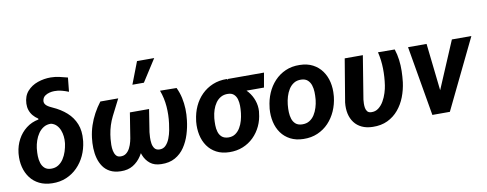

<svg xmlns="http://www.w3.org/2000/svg" viewBox="-65 -1098 3628 1430"><g transform="rotate(-10 1749.0 -383.0)"><path d="M146 -607.4Q148.4 -664.6 179.9 -700.2Q211.4 -735.8 259.3 -752.4Q307.1 -769 357.9 -768.6Q391.1 -768.1 422.4 -761.2Q453.6 -754.4 484.9 -745.6L474.1 -639.6Q448.7 -649.9 421.9 -657Q395 -664.1 366.7 -663.6Q349.1 -663.6 329.6 -658.7Q310.1 -653.8 294.9 -642.6Q279.8 -631.3 275.4 -610.8Q272.5 -597.7 277.1 -587.4Q281.7 -577.1 291 -569.3Q300.3 -561.5 311.5 -555.7Q322.8 -549.8 332.5 -545.4Q393.1 -518.6 436.3 -480Q479.5 -441.4 500.5 -388.7Q521.5 -335.9 514.6 -267.1L513.7 -256.3Q506.8 -200.7 484.4 -152.1Q461.9 -103.5 425.5 -66.7Q389.2 -29.8 340.6 -9.3Q292 11.2 233.9 9.8Q178.7 8.8 137.2 -11.7Q95.7 -32.2 69.1 -67.9Q42.5 -103.5 31 -149.4Q19.5 -195.3 23.9 -247.6L24.9 -257.8Q31.2 -311.5 55.7 -357.2Q80.1 -402.8 120.4 -434.3Q160.6 -465.8 214.4 -476.1L213.9 -482.9Q191.9 -497.1 176.3 -515.9Q160.6 -534.7 152.8 -557.9Q145 -581.1 146 -607.4ZM165 -268.1 164.1 -257.8Q161.6 -234.9 162.1 -208Q162.6 -181.2 170.2 -156.5Q177.7 -131.8 195.1 -115.7Q212.4 -99.6 242.7 -98.6Q275.4 -97.7 299.1 -112.8Q322.8 -127.9 338.9 -152.8Q355 -177.7 364.3 -206.8Q373.5 -235.8 377.4 -262.7L378.4 -272.5Q380.9 -294.9 378.2 -319.6Q375.5 -344.2 366.7 -366.7Q357.9 -389.2 341.8 -405.8Q325.7 -422.4 300.8 -428.7Q268.6 -429.7 244.6 -415Q220.7 -400.4 204.1 -376.2Q187.5 -352.1 178 -323.7Q168.5 -295.4 165 -268.1Z M1143.1 -529.8 1268.1 -528.3Q1286.6 -489.7 1295.7 -448Q1304.7 -406.2 1306.2 -363.5Q1307.6 -320.8 1302.2 -278.3Q1296.4 -226.1 1280.3 -174.1Q1264.2 -122.1 1235.6 -79.6Q1207 -37.1 1163.1 -12.5Q1119.1 12.2 1057.6 10.3Q1005.9 9.3 974.4 -16.1Q942.9 -41.5 927.5 -80.8Q912.1 -120.1 908.9 -165.3Q905.8 -210.4 911.1 -251.5L936.5 -409.7H1039.1L1012.2 -239.3Q1010.3 -223.6 1009.3 -200.7Q1008.3 -177.7 1011.7 -154.8Q1015.1 -131.8 1026.9 -116.2Q1038.6 -100.6 1063 -99.6Q1092.3 -98.6 1111.3 -118.2Q1130.4 -137.7 1141.8 -167.2Q1153.3 -196.8 1158.9 -227.1Q1164.6 -257.3 1167 -278.3Q1175.3 -341.3 1170.4 -405.5Q1165.5 -469.7 1143.1 -529.8ZM691.4 -527.8H826.7Q794.9 -466.8 763.9 -404.3Q732.9 -341.8 722.2 -272.5Q720.2 -260.3 718 -239.5Q715.8 -218.8 715.6 -195.1Q715.3 -171.4 719.7 -150.1Q724.1 -128.9 735.1 -114.5Q746.1 -100.1 766.1 -99.1Q793 -97.2 811.3 -111.1Q829.6 -125 840.8 -147.5Q852.1 -169.9 858.2 -194.8Q864.3 -219.7 866.7 -239.3L894 -409.7H996.1L970.2 -251.5Q963.4 -206.5 948.7 -159.9Q934.1 -113.3 908.7 -74.2Q883.3 -35.2 844.7 -11.7Q806.2 11.7 752 10.3Q704.6 9.3 672.1 -7.8Q639.6 -24.9 619.9 -53.5Q600.1 -82 590.3 -118.2Q580.6 -154.3 579.3 -194.1Q578.1 -233.9 583 -272.5Q588.9 -319.8 603.5 -364Q618.2 -408.2 640.4 -449.2Q662.6 -490.2 691.4 -527.8ZM948.2 -609.4 1012.7 -776.9H1142.6L1035.2 -609.4Z M1368.2 -255.4 1369.6 -265.6Q1376.5 -321.8 1398.4 -369.9Q1420.4 -418 1456.5 -454.1Q1492.7 -490.2 1541 -510.3Q1589.4 -530.3 1647.9 -529.3Q1662.6 -517.6 1673.1 -503.4Q1683.6 -489.3 1695.6 -476.1Q1707.5 -462.9 1726.1 -454.1Q1764.2 -436 1791 -404.1Q1817.9 -372.1 1831.5 -332.3Q1845.2 -292.5 1842.3 -251L1840.8 -240.2Q1835.9 -187 1814.2 -140.9Q1792.5 -94.7 1757.3 -60.3Q1722.2 -25.9 1675.8 -7.1Q1629.4 11.7 1573.7 10.7Q1517.1 9.8 1475.8 -12.2Q1434.6 -34.2 1408.9 -71.3Q1383.3 -108.4 1373.3 -155.8Q1363.3 -203.1 1368.2 -255.4ZM1506.8 -265.6 1505.4 -255.4Q1503.4 -231.9 1503.7 -205.3Q1503.9 -178.7 1511 -154.8Q1518.1 -130.9 1535.2 -115.5Q1552.2 -100.1 1583.5 -98.6Q1615.2 -97.7 1637.5 -112.8Q1659.7 -127.9 1674.3 -152.6Q1689 -177.2 1696.8 -205.6Q1704.6 -233.9 1707.5 -259.8L1708.5 -270Q1710.9 -291.5 1710.7 -316.9Q1710.4 -342.3 1704.1 -365Q1697.8 -387.7 1681.9 -402.8Q1666 -418 1637.2 -418.9Q1606 -419.9 1582.5 -406.5Q1559.1 -393.1 1543.5 -370.4Q1527.8 -347.7 1518.8 -320.3Q1509.8 -293 1506.8 -265.6ZM1929.2 -528.3 1909.7 -418.5H1636.7L1656.2 -528.3Z M1923.8 -255.9 1925.3 -266.1Q1931.2 -322.3 1952.4 -371.8Q1973.6 -421.4 2009 -459.2Q2044.4 -497.1 2092.5 -518.3Q2140.6 -539.6 2200.7 -538.1Q2257.8 -537.1 2299.3 -515.1Q2340.8 -493.2 2367.4 -456.1Q2394 -418.9 2405 -371.1Q2416 -323.2 2411.1 -270L2410.2 -259.3Q2403.8 -203.6 2382.1 -154.5Q2360.4 -105.5 2325 -68.1Q2289.6 -30.8 2241.2 -9.8Q2192.9 11.2 2133.8 9.8Q2077.6 8.8 2035.6 -12.9Q1993.7 -34.7 1967.3 -71.5Q1940.9 -108.4 1930.2 -155.8Q1919.4 -203.1 1923.8 -255.9ZM2062.5 -266.1 2061.5 -255.4Q2059.1 -231.9 2060.1 -205.3Q2061 -178.7 2068.6 -154.8Q2076.2 -130.9 2093.8 -115.5Q2111.3 -100.1 2142.1 -99.1Q2174.8 -98.1 2198.2 -112.5Q2221.7 -127 2236.8 -151.1Q2252 -175.3 2260.7 -203.9Q2269.5 -232.4 2272.5 -259.8L2273.4 -270Q2275.4 -293.5 2274.7 -320.6Q2273.9 -347.7 2266.1 -371.8Q2258.3 -396 2240.7 -411.9Q2223.1 -427.7 2192.4 -428.7Q2159.7 -429.7 2136.2 -414.8Q2112.8 -399.9 2097.7 -375.5Q2082.5 -351.1 2074 -322.3Q2065.4 -293.5 2062.5 -266.1Z M2539.6 -528.3H2676.8L2623.5 -201.2Q2622.1 -188.5 2621.6 -171.6Q2621.1 -154.8 2624 -138.4Q2627 -122.1 2636.2 -111.1Q2645.5 -100.1 2664.1 -99.1Q2695.8 -97.2 2719.7 -115.5Q2743.7 -133.8 2760 -162.4Q2776.4 -190.9 2786.1 -222.4Q2795.9 -253.9 2799.3 -278.3Q2808.6 -340.3 2807.4 -404.5Q2806.2 -468.8 2791.5 -529.8L2918 -528.8Q2931.2 -488.8 2936.5 -446.8Q2941.9 -404.8 2940.9 -362.3Q2939.9 -319.8 2935.1 -278.3Q2927.7 -221.2 2907.5 -168.7Q2887.2 -116.2 2852.8 -75.2Q2818.4 -34.2 2769.8 -11Q2721.2 12.2 2657.7 10.7Q2610.4 9.8 2575.7 -6.6Q2541 -22.9 2519.3 -51.8Q2497.6 -80.6 2489 -119.1Q2480.5 -157.7 2485.4 -203.6Z M3171.9 -108.4 3350.1 -528.3H3497.6L3241.7 0H3152.3ZM3158.7 -528.3 3207 -95.2 3194.3 0H3109.4L3018.6 -528.3Z"/></g></svg>

Font: Roboto
Style: Bold Italic
Weight: 700
Italic angle: -12°
Designer: Christian Robertson
Foundry: Google
Version: Version 3.0